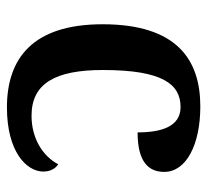

<svg xmlns="http://www.w3.org/2000/svg" viewBox="-42 -546 598 554"><g transform="rotate(90 257.0 -269.0)"><path d="M290 10C417 10 475 -46 475 -95C475 -113 468 -129 454 -138C431 -94 380 -61 314 -61C221 -61 182 -129 182 -267C182 -441 224 -491 289 -491C346 -491 362 -434 362 -367C449 -367 476 -400 476 -444C476 -507 398 -548 287 -548C153 -548 50 -481 50 -266C50 -64 149 10 290 10Z"/></g></svg>

Font: Noto Serif Tamil SemiBold
Style: Italic
Weight: 600
Italic angle: -12°
Designer: Indian Type Foundry, Tom Grace, and the Monotype Design Team
Foundry: Monotype Imaging Inc.
Version: Version 2.003